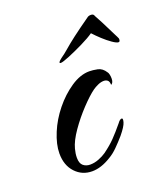

<svg xmlns="http://www.w3.org/2000/svg" viewBox="-92 -496 503 578"><g transform="rotate(-20 159.5 -207.0)"><path d="M107 15Q75 15 53.5 -8Q32 -31 32 -69Q32 -98 47 -134Q61 -168 86 -199Q111 -230 141.5 -250.5Q172 -271 201 -271Q212 -271 227 -268Q242 -265 252 -249Q254 -247 255.5 -241Q257 -235 257 -228Q257 -214 249 -210Q249 -221 244 -225Q239 -229 232 -229Q223 -229 213 -224.5Q203 -220 196 -215Q178 -202 153 -175.5Q128 -149 107.5 -119.5Q87 -90 81 -67Q77 -52 77 -39Q77 -21 86 -13.5Q95 -6 108 -6Q122 -6 136 -11.5Q150 -17 160 -24Q182 -40 197 -55.5Q212 -71 231 -94Q238 -104 244 -104Q249 -104 245.5 -91.5Q242 -79 223 -56Q210 -41 196 -27Q182 -13 168 -5Q136 15 107 15ZM314 -323Q308 -323 295 -332Q282 -341 268.5 -353.5Q255 -366 245 -377Q231 -367 205.5 -354.5Q180 -342 158 -333Q136 -324 130 -324H129Q126 -324 126 -326Q126 -328 129.5 -331.5Q133 -335 136 -337Q149 -346 161.5 -357Q174 -368 195.5 -384.5Q217 -401 254 -427Q258 -429 263 -429Q271 -429 273 -424Q273 -423 280.5 -409.5Q288 -396 296.5 -378.5Q305 -361 311.5 -348.5Q318 -336 317 -337Q319 -335 319 -331Q319 -323 314 -323Z"/></g></svg>

Font: The Nautigal
Style: Bold
Weight: 700
Designer: Robert E. Leuschke
Foundry: Robert E. Leuschke
Version: Version 1.100; ttfautohint (v1.8.3)